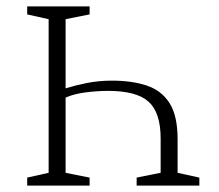

<svg xmlns="http://www.w3.org/2000/svg" viewBox="-20 -680 683 600"><path d="M260 -660V-635L185 -620V-404Q214 -413 251 -420.5Q288 -428 330 -428Q393 -428 439 -412.5Q485 -397 510 -357.5Q535 -318 535 -245V-140L603 -125V-100H407V-125L482 -140V-247Q482 -328 444.5 -362Q407 -396 318 -396Q286 -396 249 -391.5Q212 -387 185 -375V-140L260 -125V-100H65V-125L132 -140V-620L65 -635V-660Z"/></svg>

Font: Spectral SC ExtraLight
Style: Regular
Weight: 275
Designer: Jean-Baptiste Levee
Foundry: Production Type
Version: Version 2.001